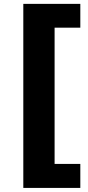

<svg xmlns="http://www.w3.org/2000/svg" viewBox="-20 -757 446 977"><path d="M98.6 -737.3H388.7V-616.2H257.8V77.1H388.7V199.2H98.6Z"/></svg>

Font: Pretendard JP ExtraBold
Style: Regular
Weight: 800
Designer: Base glyphs from Inter by Rasmus Andersson; Hangeul glyphs from Noto Sans CJK(Source Han Sans) by Jang Soo-young and Kan
Foundry: Kil Hyung-jin
Version: Version 1.309